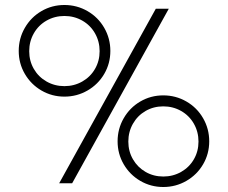

<svg xmlns="http://www.w3.org/2000/svg" viewBox="-20 -734 913 769"><path d="M55 -530Q55 -580 79.5 -622.5Q104 -665 146 -689.5Q188 -714 238 -714Q288 -714 330.5 -689.5Q373 -665 397.5 -622.5Q422 -580 422 -530Q422 -480 397.5 -438Q373 -396 330.5 -371.5Q288 -347 238 -347Q188 -347 146 -371.5Q104 -396 79.5 -438Q55 -480 55 -530ZM604 -699H656L269 0H217ZM379 -529Q379 -568 360.5 -600.5Q342 -633 309.5 -651.5Q277 -670 238 -670Q199 -670 166.5 -651.5Q134 -633 115.5 -600.5Q97 -568 97 -529Q97 -490 115.5 -458Q134 -426 166.5 -407.5Q199 -389 238 -389Q277 -389 309.5 -407.5Q342 -426 360.5 -458Q379 -490 379 -529ZM451 -168Q451 -218 475.5 -260.5Q500 -303 542 -327.5Q584 -352 634 -352Q684 -352 726.5 -327.5Q769 -303 793.5 -260.5Q818 -218 818 -168Q818 -118 793.5 -76Q769 -34 726.5 -9.5Q684 15 634 15Q584 15 542 -9.5Q500 -34 475.5 -76Q451 -118 451 -168ZM775 -167Q775 -206 756.5 -238.5Q738 -271 705.5 -289.5Q673 -308 634 -308Q595 -308 563 -289.5Q531 -271 512.5 -238.5Q494 -206 494 -167Q494 -128 512.5 -96Q531 -64 563 -45.5Q595 -27 634 -27Q673 -27 705.5 -45.5Q738 -64 756.5 -96Q775 -128 775 -167Z"/></svg>

Font: Prompt ExtraLight
Style: Regular
Weight: 275
Designer: Katatrad Team
Foundry: CadsonDemak
Version: Version 1.001